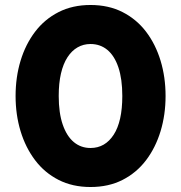

<svg xmlns="http://www.w3.org/2000/svg" viewBox="-20 -735 726 770"><path d="M343 15Q271 15 215 -13.5Q159 -42 120.8 -92.5Q82.5 -143 62.5 -209Q42.5 -275 42.5 -350Q42.5 -425.5 62.5 -491.5Q82.5 -557.5 120.8 -607.8Q159 -658 215 -686.5Q271 -715 343 -715Q415.5 -715 471.5 -686.5Q527.5 -658 565.8 -607.8Q604 -557.5 624 -491.5Q644 -425.5 644 -350Q644 -275 624 -209Q604 -143 565.8 -92.5Q527.5 -42 471.5 -13.5Q415.5 15 343 15ZM343 -141.5Q372.5 -141.5 395.8 -155Q419 -168.5 436 -194.8Q453 -221 461.8 -260Q470.5 -299 470.5 -350Q470.5 -418 454.8 -464.8Q439 -511.5 410.5 -535Q382 -558.5 343 -558.5Q314.5 -558.5 291 -545Q267.5 -531.5 250.5 -505.2Q233.5 -479 224.5 -440.2Q215.5 -401.5 215.5 -350Q215.5 -282 231.5 -235.5Q247.5 -189 276 -165.2Q304.5 -141.5 343 -141.5Z"/></svg>

Font: Geologica Cursive ExtraBold
Style: Regular
Weight: 800
Designer: Sindre Bremnes, Frode Helland
Foundry: Monokrom Skriftforlag AS
Version: Version 1.010;gftools[0.9.28]